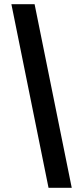

<svg xmlns="http://www.w3.org/2000/svg" viewBox="-20 -730 374 910"><path d="M210 160 34 -710H144L320 160Z"/></svg>

Font: Source Sans 3 Black
Style: Regular
Weight: 900
Designer: Paul D. Hunt
Foundry: Adobe
Version: Version 3.046;hotconv 1.0.118;makeotfexe 2.5.65603